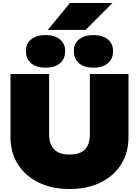

<svg xmlns="http://www.w3.org/2000/svg" viewBox="-20 -1244 929 1282"><path d="M308 -344Q308 -303 322.5 -273.5Q337 -244 367 -228Q397 -212 444 -212Q492 -212 522 -227.5Q552 -243 566 -273Q580 -303 580 -344V-750H838V-330Q838 -225 789 -147Q740 -69 651.5 -25.5Q563 18 444 18Q326 18 237.5 -25.5Q149 -69 99.5 -147Q50 -225 50 -330V-750H308ZM284 -792Q224 -792 188.5 -821Q153 -850 153 -903Q153 -953 188.5 -981.5Q224 -1010 284 -1010Q344 -1010 379.5 -981.5Q415 -953 415 -903Q415 -850 379.5 -821Q344 -792 284 -792ZM604 -792Q544 -792 508.5 -821Q473 -850 473 -903Q473 -953 508.5 -981.5Q544 -1010 604 -1010Q664 -1010 699.5 -981.5Q735 -953 735 -903Q735 -850 699.5 -821Q664 -792 604 -792ZM447 -1224H731L551 -1044H299Z"/></svg>

Font: Unbounded Black
Style: Regular
Weight: 900
Designer: Luke Prowse, Jean-Baptiste Morizot, Fátima Lázaro, Florian Runge
Foundry: NaN
Version: Version 1.701;gftools[0.9.28.dev5+ged2979d]